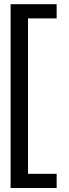

<svg xmlns="http://www.w3.org/2000/svg" viewBox="-20 -740 335 926"><path d="M31.1 166.7H253.2V98.3H115V-651.3H253.2V-719.7H31.1Z"/></svg>

Font: Anybody Thin
Style: Regular
Weight: 100
Designer: Tyler Finck
Foundry: Etcetera Type Company
Version: Version 1.114;gftools[0.9.25]